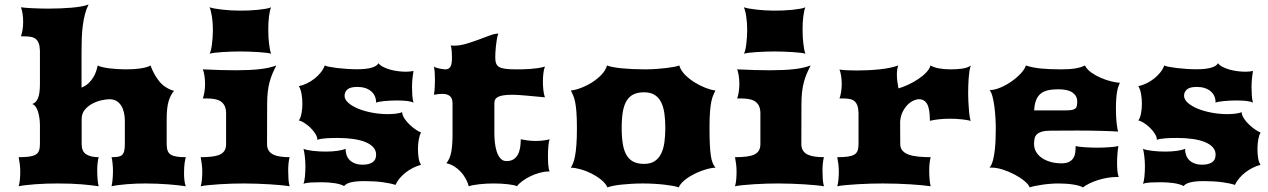

<svg xmlns="http://www.w3.org/2000/svg" viewBox="-20 -813 5536 838"><path d="M61.5 0Q65.4 -12.7 66.9 -30.3Q68.4 -47.9 68.4 -64.9Q68.4 -80.6 66.4 -96.2Q64.5 -111.8 61.5 -127Q88.9 -127 106.7 -129.4Q124.5 -131.8 135.3 -137.9Q146 -144 150.1 -155.3Q154.3 -166.5 154.3 -184.1V-266.1Q154.3 -281.7 152.1 -297.4Q149.9 -313 145.8 -325.9Q141.6 -338.9 135.3 -347.7Q128.9 -356.4 120.6 -358.9Q138.2 -364.7 146.2 -385.5Q154.3 -406.2 154.3 -445.8V-590.8Q153.8 -611.8 148.9 -624.3Q144 -636.7 135.5 -643.3Q127 -649.9 114.5 -652.1Q102.1 -654.3 86.4 -654.3H71.3Q75.2 -664.1 78.1 -681.4Q81.1 -698.7 81.1 -717.8Q81.1 -736.3 78.4 -753.7Q75.7 -771 71.3 -781.2Q80.6 -779.8 93.8 -778.8Q106.9 -777.8 122.6 -777.1Q138.2 -776.4 155.8 -775.9Q173.3 -775.4 191.9 -775.4Q216.8 -775.4 242.2 -776.4Q267.6 -777.3 290.8 -779.3Q314 -781.2 333.7 -784.7Q353.5 -788.1 366.7 -793.5Q356.9 -774.4 350.8 -751Q344.7 -727.5 341.3 -701.2Q337.9 -674.8 336.9 -646Q335.9 -617.2 335.9 -587.4V-430.7Q355 -438.5 367.4 -450.7Q379.9 -462.9 387.9 -476.6Q396 -490.2 400.1 -503.7Q404.3 -517.1 406.7 -527.3Q413.1 -523.4 426 -520.3Q439 -517.1 455.8 -514.9Q472.7 -512.7 491.7 -511.5Q510.7 -510.3 528.8 -510.3Q544.9 -510.3 561.5 -511.2Q578.1 -512.2 592.8 -514.4Q607.4 -516.6 619.1 -519.8Q630.9 -522.9 636.7 -527.3Q652.3 -485.8 676 -457Q699.7 -428.2 739.3 -416.5Q731.4 -406.7 725.6 -395.5Q719.7 -384.3 715.6 -369.9Q711.4 -355.5 709.5 -336.9Q707.5 -318.4 707.5 -293.9V-184.1Q707.5 -166.5 711.7 -155.3Q715.8 -144 725.8 -137.9Q735.8 -131.8 751.7 -129.4Q767.6 -127 791 -127Q789.6 -121.1 788.1 -114.7Q786.6 -108.4 785.6 -100.3Q784.7 -92.3 783.9 -81.8Q783.2 -71.3 783.2 -57.1Q783.2 -43 784.9 -26.4Q786.6 -9.8 791 0Q775.9 -2.4 755.9 -4.6Q735.8 -6.8 713.1 -8.5Q690.4 -10.3 665.5 -11.2Q640.6 -12.2 615.7 -12.2Q595.7 -12.2 574.5 -11.5Q553.2 -10.7 533.2 -9Q513.2 -7.3 495.8 -5.1Q478.5 -2.9 466.8 0Q468.3 -5.9 469.5 -13.7Q470.7 -21.5 471.4 -30.8Q472.2 -40 472.7 -49.8Q473.1 -59.6 473.1 -68.4Q473.1 -73.2 472.7 -81.5Q472.2 -89.8 471.4 -98.4Q470.7 -106.9 469.5 -114.7Q468.3 -122.6 466.8 -127Q483.4 -127 494.4 -128.7Q505.4 -130.4 512.2 -136.2Q519 -142.1 522 -153.6Q524.9 -165 524.9 -184.1V-285.6Q524.9 -304.7 521 -321.8Q517.1 -338.9 509 -351.8Q501 -364.7 488.3 -372.3Q475.6 -379.9 457.5 -379.9Q445.3 -379.9 425 -375.7Q404.8 -371.6 385 -361.6Q365.2 -351.6 350.8 -334.7Q336.4 -317.9 336.4 -293V-184.1Q336.4 -152.3 356 -139.6Q375.5 -127 410.6 -127Q407.7 -116.7 406 -101.6Q404.3 -86.4 404.3 -69.3Q404.3 -50.8 405.8 -32Q407.2 -13.2 410.6 0Q379.4 -4.9 336.4 -8.5Q293.5 -12.2 231.4 -12.2Q208 -12.2 183.3 -11.5Q158.7 -10.7 136 -9Q113.3 -7.3 93.8 -5.1Q74.2 -2.9 61.5 0Z M895 -578.6Q897.9 -584 900.6 -594.7Q903.3 -605.5 905 -619.6Q906.7 -633.8 908 -650.1Q909.2 -666.5 909.2 -683.6Q909.2 -699.2 908 -714.1Q906.7 -729 904.8 -741.9Q902.8 -754.9 900.1 -765.1Q897.5 -775.4 894.5 -781.2Q903.3 -778.3 917.7 -775.6Q932.1 -772.9 950 -771Q967.8 -769 987.5 -767.8Q1007.3 -766.6 1026.4 -766.6Q1043.9 -766.6 1064.7 -767.3Q1085.4 -768.1 1104.7 -770Q1124 -772 1139.6 -774.7Q1155.3 -777.3 1163.1 -781.2Q1160.2 -774.9 1158 -764.6Q1155.8 -754.4 1154.1 -741.5Q1152.3 -728.5 1151.6 -713.6Q1150.9 -698.7 1150.9 -683.6Q1150.9 -668 1151.6 -652.8Q1152.3 -637.7 1154.1 -623.8Q1155.8 -609.9 1158 -598.1Q1160.2 -586.4 1163.1 -578.6Q1155.3 -581.1 1140.4 -582.8Q1125.5 -584.5 1106.7 -585.7Q1087.9 -586.9 1067.4 -587.6Q1046.9 -588.4 1027.8 -588.4Q1008.8 -588.4 988.8 -587.6Q968.8 -586.9 950.4 -585.7Q932.1 -584.5 917.5 -582.8Q902.8 -581.1 895 -578.6ZM856 0Q859.9 -12.7 861.3 -30.3Q862.8 -47.9 862.8 -64.9Q862.8 -80.6 860.8 -96.2Q858.9 -111.8 856 -127Q883.3 -127 904.1 -129.4Q924.8 -131.8 938.7 -137.9Q952.6 -144 959.7 -155.3Q966.8 -166.5 966.8 -184.1V-319.8Q966.3 -340.8 959.2 -353.3Q952.1 -365.7 940.4 -372.3Q928.7 -378.9 913.3 -381.1Q897.9 -383.3 880.9 -383.3H865.2Q869.1 -393.1 872.1 -410.4Q875 -427.7 875 -446.8Q875 -465.3 872.3 -482.7Q869.6 -500 865.2 -510.3Q906.7 -508.3 942.6 -507.3Q978.5 -506.3 1010.3 -506.3Q1069.3 -506.3 1112.3 -511Q1155.3 -515.6 1186 -527.3Q1176.3 -508.3 1168.9 -491Q1161.6 -473.6 1156.5 -454.3Q1151.4 -435.1 1148.7 -412.1Q1146 -389.2 1146 -359.4L1145.5 -184.1Q1145.5 -166.5 1153.1 -155.3Q1160.6 -144 1173.8 -137.9Q1187 -131.8 1205.1 -129.4Q1223.1 -127 1244.1 -127Q1241.2 -116.7 1239.5 -101.6Q1237.8 -86.4 1237.8 -69.3Q1237.8 -50.8 1239 -32Q1240.2 -13.2 1244.1 0Q1231 -2.4 1208 -4.6Q1185.1 -6.8 1158 -8.5Q1130.9 -10.3 1101.3 -11.2Q1071.8 -12.2 1045.4 -12.2Q1022 -12.2 994.4 -11.5Q966.8 -10.7 940.2 -9Q913.6 -7.3 891.1 -5.1Q868.7 -2.9 856 0Z M1304.7 -10.7Q1308.6 -21 1310.8 -41.7Q1313 -62.5 1313 -87.9Q1313 -108.4 1310.5 -129.4Q1308.1 -150.4 1304.7 -163.6Q1310.5 -160.6 1321.5 -158.4Q1332.5 -156.2 1345.9 -154.5Q1359.4 -152.8 1374.3 -152.1Q1389.2 -151.4 1402.8 -151.4Q1429.2 -151.4 1451.9 -154.5Q1474.6 -157.7 1488.3 -163.6Q1488.3 -149.4 1492.4 -137Q1496.6 -124.5 1505.6 -115Q1514.6 -105.5 1529.1 -99.9Q1543.5 -94.2 1563.5 -94.2Q1589.8 -94.2 1605.7 -104.5Q1621.6 -114.7 1621.6 -138.2Q1621.6 -156.7 1609.1 -170.4Q1596.7 -184.1 1574.5 -193.1Q1552.2 -202.1 1521.5 -206.5Q1490.7 -210.9 1454.6 -210.9Q1443.4 -210.9 1429.9 -210.7Q1416.5 -210.4 1403.8 -209.5Q1391.1 -208.5 1380.6 -206.8Q1370.1 -205.1 1365.2 -202.6Q1365.2 -215.3 1356.2 -229.5Q1347.2 -243.7 1334.5 -255.9Q1321.8 -268.1 1307.9 -276.9Q1293.9 -285.6 1284.2 -287.6Q1288.1 -292 1291 -299.8Q1293.9 -307.6 1295.9 -317.6Q1297.9 -327.6 1298.8 -338.6Q1299.8 -349.6 1299.8 -359.9Q1299.8 -381.8 1296.1 -403.1Q1292.5 -424.3 1284.2 -437Q1301.8 -440.4 1319.3 -449Q1336.9 -457.5 1352.3 -469.5Q1367.7 -481.4 1379.6 -496.3Q1391.6 -511.2 1397.5 -527.3Q1402.3 -524.4 1417 -521.5Q1431.6 -518.6 1451.7 -516.1Q1471.7 -513.7 1494.6 -512.2Q1517.6 -510.7 1539.1 -510.7Q1578.6 -510.7 1602.1 -517.6Q1625.5 -524.4 1631.8 -537.1Q1638.7 -527.8 1652.6 -520.8Q1666.5 -513.7 1683.3 -509Q1700.2 -504.4 1718.3 -502.2Q1736.3 -500 1752.4 -500Q1762.2 -500 1770.3 -501Q1778.3 -502 1784.7 -503.4Q1783.2 -493.2 1782 -484.6Q1780.8 -476.1 1780 -468Q1779.3 -460 1778.8 -451.7Q1778.3 -443.4 1778.3 -433.6Q1778.3 -415 1779.5 -397Q1780.8 -378.9 1784.7 -364.7Q1776.4 -370.1 1756.6 -372.3Q1736.8 -374.5 1711.9 -374.5Q1698.2 -374.5 1683.8 -373.8Q1669.4 -373 1657 -371.8Q1644.5 -370.6 1635 -368.9Q1625.5 -367.2 1621.6 -364.7Q1621.6 -397 1599.1 -415.3Q1576.7 -433.6 1539.6 -433.6Q1508.8 -433.6 1496.3 -422.6Q1483.9 -411.6 1483.9 -395Q1483.9 -378.9 1500.2 -364.3Q1516.6 -349.6 1543.5 -338.6Q1570.3 -327.6 1604 -321.3Q1637.7 -314.9 1672.9 -314.9Q1681.6 -314.9 1690.7 -315.4Q1699.7 -315.9 1708 -316.9Q1716.3 -317.9 1723.4 -319.6Q1730.5 -321.3 1734.9 -323.7Q1736.3 -309.1 1745.8 -294.9Q1755.4 -280.8 1768.3 -268.6Q1781.2 -256.3 1794.7 -247.3Q1808.1 -238.3 1817.9 -234.4Q1811.5 -224.6 1807.9 -204.8Q1804.2 -185.1 1804.2 -162.6Q1804.2 -142.1 1807.1 -123.3Q1810.1 -104.5 1817.9 -93.8Q1800.3 -88.9 1783.4 -80.6Q1766.6 -72.3 1752 -61Q1737.3 -49.8 1725.3 -35.9Q1713.4 -22 1706.1 -5.9Q1686.5 -12.7 1651.4 -17.6Q1616.2 -22.5 1570.3 -22.5Q1549.8 -22.5 1535.2 -21Q1520.5 -19.5 1510.3 -16.8Q1500 -14.2 1493.2 -10.3Q1486.3 -6.3 1481.9 -1Q1474.6 -5.4 1463.6 -8.5Q1452.6 -11.7 1439.2 -13.7Q1425.8 -15.6 1411.4 -16.6Q1397 -17.6 1383.3 -17.6Q1358.4 -17.6 1337.9 -16.6Q1317.4 -15.6 1304.7 -10.7Z M1928.2 -100.6Q1944.3 -120.1 1949.7 -150.4Q1955.1 -180.7 1955.1 -223.1V-364.3Q1954.6 -373 1952.4 -380.1Q1950.2 -387.2 1945.1 -392.3Q1939.9 -397.5 1931.2 -400.4Q1922.4 -403.3 1909.2 -403.3Q1901.9 -403.3 1893.3 -402.3Q1884.8 -401.4 1874 -399.4Q1876.5 -413.6 1877.4 -430.2Q1878.4 -446.8 1878.4 -463.9Q1878.4 -479.5 1877.4 -494.6Q1876.5 -509.8 1874 -522.5Q1878.9 -519 1886.2 -516.8Q1893.6 -514.6 1900.9 -513.2Q1908.2 -511.7 1914.6 -511Q1920.9 -510.3 1924.3 -510.3Q1938.5 -510.3 1945.6 -521.2Q1952.6 -532.2 1952.6 -559.6Q1952.6 -564 1952.4 -571.8Q1952.1 -579.6 1951.7 -587.9Q1951.2 -596.2 1950 -603.5Q1948.7 -610.8 1946.8 -614.7Q1950.7 -613.8 1954.6 -613.8Q1958.5 -613.8 1962.9 -613.8Q1987.8 -613.8 2015.4 -622.1Q2043 -630.4 2069.1 -640.1Q2095.2 -649.9 2117.7 -658.2Q2140.1 -666.5 2154.8 -666.5Q2150.9 -654.8 2148.4 -640.6Q2146 -626.5 2144.5 -612.3Q2143.1 -598.1 2142.3 -584.7Q2141.6 -571.3 2141.6 -562Q2141.6 -545.9 2145.5 -535.9Q2149.4 -525.9 2159.4 -520.3Q2169.4 -514.6 2187.3 -512.5Q2205.1 -510.3 2232.9 -510.3Q2244.6 -510.3 2260.5 -510.5Q2276.4 -510.7 2293.5 -512Q2310.5 -513.2 2327.4 -515.6Q2344.2 -518.1 2358.4 -522.5Q2353.5 -509.8 2351.6 -492.7Q2349.6 -475.6 2349.6 -457.5Q2349.6 -437 2351.6 -419.4Q2353.5 -401.9 2358.4 -388.2Q2341.8 -389.6 2322 -391.6Q2302.2 -393.6 2282.7 -395.3Q2263.2 -397 2246.6 -398.2Q2230 -399.4 2219.7 -399.4Q2195.3 -399.4 2179.4 -397.2Q2163.6 -395 2154.3 -390.4Q2145 -385.7 2141.4 -378.7Q2137.7 -371.6 2137.7 -362.3V-231.4Q2137.7 -212.4 2139.9 -191.2Q2142.1 -169.9 2147.9 -151.9Q2153.8 -133.8 2164.1 -121.8Q2174.3 -109.9 2190.4 -109.9Q2208 -109.9 2220 -116.9Q2231.9 -124 2239.3 -136.7Q2246.6 -149.4 2249.8 -166.7Q2252.9 -184.1 2252.9 -205.1Q2263.7 -202.6 2281.7 -200.2Q2299.8 -197.8 2318.8 -197.8Q2337.4 -197.8 2353.8 -200.2Q2370.1 -202.6 2378.9 -205.1Q2375 -194.3 2373.3 -175Q2371.6 -155.8 2371.6 -133.8Q2371.6 -111.8 2373 -92.8Q2374.5 -73.7 2378.9 -64.5H2374Q2356 -64.5 2335.2 -58.8Q2314.5 -53.2 2295.4 -43.9Q2276.4 -34.7 2260.5 -23.2Q2244.6 -11.7 2236.3 0Q2232.4 -2.9 2221.4 -5.1Q2210.4 -7.3 2196 -9Q2181.6 -10.7 2165.5 -11.5Q2149.4 -12.2 2134.8 -12.2Q2120.1 -12.2 2104.2 -11.5Q2088.4 -10.7 2073.2 -9Q2058.1 -7.3 2045.7 -5.1Q2033.2 -2.9 2025.9 0Q2021.5 -17.1 2012.5 -33.4Q2003.4 -49.8 1990.7 -63.5Q1978 -77.1 1962.2 -86.9Q1946.3 -96.7 1928.2 -100.6Z M2471.2 -81.1Q2476.6 -88.9 2481.4 -101.1Q2486.3 -113.3 2490 -133.1Q2493.7 -152.8 2495.8 -181.9Q2498 -210.9 2498 -252.9Q2498 -296.9 2495.8 -324.2Q2493.7 -351.6 2490 -368.9Q2486.3 -386.2 2481.4 -397Q2476.6 -407.7 2471.7 -418Q2491.2 -419.9 2516.1 -429.4Q2541 -439 2564.2 -453.6Q2587.4 -468.3 2605.5 -487.3Q2623.5 -506.3 2629.4 -527.3Q2638.2 -523.4 2654.8 -520.3Q2671.4 -517.1 2693.4 -514.9Q2715.3 -512.7 2741.2 -511.5Q2767.1 -510.3 2794.9 -510.3Q2820.3 -510.3 2844.2 -512Q2868.2 -513.7 2888.2 -516.1Q2908.2 -518.6 2922.9 -521.5Q2937.5 -524.4 2944.8 -527.3Q2950.7 -506.3 2969.2 -487.3Q2987.8 -468.3 3011.5 -453.6Q3035.2 -439 3059.8 -429.4Q3084.5 -419.9 3102.5 -418Q3097.7 -408.2 3093 -397.7Q3088.4 -387.2 3084.7 -369.9Q3081.1 -352.5 3078.9 -325.4Q3076.7 -298.3 3076.7 -255.4Q3076.7 -212.9 3078.1 -183.3Q3079.6 -153.8 3082.5 -133.8Q3085.4 -113.8 3090.6 -101.6Q3095.7 -89.4 3103 -81.1Q3090.8 -81.1 3075.2 -77.4Q3059.6 -73.7 3042.7 -67.6Q3025.9 -61.5 3009.5 -53.2Q2993.2 -44.9 2979.5 -35.4Q2965.8 -25.9 2956.1 -15.6Q2946.3 -5.4 2942.9 4.9Q2933.6 1.5 2918 -1.5Q2902.3 -4.4 2881.8 -6.8Q2861.3 -9.3 2836.9 -10.7Q2812.5 -12.2 2785.6 -12.2Q2759.3 -12.2 2735.1 -10.7Q2710.9 -9.3 2690.7 -7.1Q2670.4 -4.9 2655 -1.7Q2639.6 1.5 2631.3 4.9Q2623 -13.2 2603.5 -28.8Q2584 -44.4 2560.5 -56.2Q2537.1 -67.9 2512.9 -74.5Q2488.8 -81.1 2471.2 -81.1ZM2693.4 -254.9Q2693.4 -213.4 2698.5 -183.6Q2703.6 -153.8 2715.3 -134.8Q2727.1 -115.7 2745.6 -106.7Q2764.2 -97.7 2791 -97.7Q2819.3 -97.7 2837.4 -109.6Q2855.5 -121.6 2865.7 -142.6Q2876 -163.6 2879.9 -192.4Q2883.8 -221.2 2883.8 -254.9Q2883.8 -288.6 2879.9 -317.1Q2876 -345.7 2865.7 -366.5Q2855.5 -387.2 2837.4 -398.7Q2819.3 -410.2 2791 -410.2Q2764.2 -410.2 2745.6 -401.4Q2727.1 -392.6 2715.3 -373.8Q2703.6 -355 2698.5 -325.7Q2693.4 -296.4 2693.4 -254.9Z M3227.1 -578.6Q3230 -584 3232.7 -594.7Q3235.4 -605.5 3237.1 -619.6Q3238.8 -633.8 3240 -650.1Q3241.2 -666.5 3241.2 -683.6Q3241.2 -699.2 3240 -714.1Q3238.8 -729 3236.8 -741.9Q3234.9 -754.9 3232.2 -765.1Q3229.5 -775.4 3226.6 -781.2Q3235.4 -778.3 3249.8 -775.6Q3264.2 -772.9 3282 -771Q3299.8 -769 3319.6 -767.8Q3339.4 -766.6 3358.4 -766.6Q3376 -766.6 3396.7 -767.3Q3417.5 -768.1 3436.8 -770Q3456.1 -772 3471.7 -774.7Q3487.3 -777.3 3495.1 -781.2Q3492.2 -774.9 3490 -764.6Q3487.8 -754.4 3486.1 -741.5Q3484.4 -728.5 3483.6 -713.6Q3482.9 -698.7 3482.9 -683.6Q3482.9 -668 3483.6 -652.8Q3484.4 -637.7 3486.1 -623.8Q3487.8 -609.9 3490 -598.1Q3492.2 -586.4 3495.1 -578.6Q3487.3 -581.1 3472.4 -582.8Q3457.5 -584.5 3438.7 -585.7Q3419.9 -586.9 3399.4 -587.6Q3378.9 -588.4 3359.9 -588.4Q3340.8 -588.4 3320.8 -587.6Q3300.8 -586.9 3282.5 -585.7Q3264.2 -584.5 3249.5 -582.8Q3234.9 -581.1 3227.1 -578.6ZM3188 0Q3191.9 -12.7 3193.4 -30.3Q3194.8 -47.9 3194.8 -64.9Q3194.8 -80.6 3192.9 -96.2Q3190.9 -111.8 3188 -127Q3215.3 -127 3236.1 -129.4Q3256.8 -131.8 3270.8 -137.9Q3284.7 -144 3291.7 -155.3Q3298.8 -166.5 3298.8 -184.1V-319.8Q3298.3 -340.8 3291.3 -353.3Q3284.2 -365.7 3272.5 -372.3Q3260.7 -378.9 3245.4 -381.1Q3230 -383.3 3212.9 -383.3H3197.3Q3201.2 -393.1 3204.1 -410.4Q3207 -427.7 3207 -446.8Q3207 -465.3 3204.3 -482.7Q3201.7 -500 3197.3 -510.3Q3238.8 -508.3 3274.7 -507.3Q3310.5 -506.3 3342.3 -506.3Q3401.4 -506.3 3444.3 -511Q3487.3 -515.6 3518.1 -527.3Q3508.3 -508.3 3501 -491Q3493.7 -473.6 3488.5 -454.3Q3483.4 -435.1 3480.7 -412.1Q3478 -389.2 3478 -359.4L3477.5 -184.1Q3477.5 -166.5 3485.1 -155.3Q3492.7 -144 3505.9 -137.9Q3519 -131.8 3537.1 -129.4Q3555.2 -127 3576.2 -127Q3573.2 -116.7 3571.5 -101.6Q3569.8 -86.4 3569.8 -69.3Q3569.8 -50.8 3571 -32Q3572.3 -13.2 3576.2 0Q3563 -2.4 3540 -4.6Q3517.1 -6.8 3490 -8.5Q3462.9 -10.3 3433.3 -11.2Q3403.8 -12.2 3377.4 -12.2Q3354 -12.2 3326.4 -11.5Q3298.8 -10.7 3272.2 -9Q3245.6 -7.3 3223.1 -5.1Q3200.7 -2.9 3188 0Z M3634.3 0Q3638.2 -12.7 3639.6 -30.3Q3641.1 -47.9 3641.1 -64.9Q3641.1 -80.6 3639.2 -96.2Q3637.2 -111.8 3634.3 -127Q3661.6 -127 3679.4 -129.4Q3697.3 -131.8 3708 -137.9Q3718.8 -144 3722.9 -155.3Q3727.1 -166.5 3727.1 -184.1V-319.8Q3726.6 -340.8 3721.7 -353.3Q3716.8 -365.7 3708.3 -372.3Q3699.7 -378.9 3687.3 -381.1Q3674.8 -383.3 3659.2 -383.3H3644Q3647.9 -393.1 3650.9 -410.4Q3653.8 -427.7 3653.8 -446.8Q3653.8 -465.3 3651.1 -482.2Q3648.4 -499 3644 -509.3Q3658.2 -507.3 3678 -506.3Q3697.8 -505.4 3720.7 -505.4Q3744.1 -505.4 3769.3 -506.6Q3794.4 -507.8 3818.4 -510.3Q3842.3 -512.7 3863.5 -517.1Q3884.8 -521.5 3900.4 -527.3Q3897 -517.6 3895.8 -507.6Q3894.5 -497.6 3894.5 -486.8Q3894.5 -471.7 3896.7 -456.5Q3898.9 -441.4 3901.4 -427.2Q3922.4 -433.1 3945.6 -444.1Q3968.8 -455.1 3989 -468.8Q4009.3 -482.4 4023.4 -497.6Q4037.6 -512.7 4041 -527.3Q4055.2 -519 4077.9 -514.6Q4100.6 -510.3 4129.9 -510.3Q4141.6 -510.3 4154.3 -511Q4167 -511.7 4179 -513.4Q4190.9 -515.1 4200.9 -518.6Q4210.9 -522 4217.3 -527.3Q4213.4 -517.6 4211.2 -502.9Q4209 -488.3 4207.8 -471.4Q4206.5 -454.6 4206.1 -437.3Q4205.6 -419.9 4205.6 -404.8Q4205.6 -389.6 4206.5 -370.4Q4207.5 -351.1 4209 -333.3Q4210.4 -315.4 4212.6 -302.2Q4214.8 -289.1 4217.3 -285.6Q4201.2 -289.6 4177 -292.2Q4152.8 -294.9 4126.5 -294.9Q4100.1 -294.9 4076.7 -292.2Q4053.2 -289.6 4038.6 -285.6Q4038.6 -337.9 4026.6 -358.9Q4014.6 -379.9 3991.2 -379.9Q3979.5 -379.9 3965.6 -373.3Q3951.7 -366.7 3939.7 -354Q3927.7 -341.3 3918.9 -323Q3910.2 -304.7 3908.7 -281.2L3909.2 -184.1Q3909.2 -166.5 3919.2 -155.3Q3929.2 -144 3946.8 -137.9Q3964.4 -131.8 3988.8 -129.4Q4013.2 -127 4042 -127Q4039.1 -116.7 4037.4 -101.6Q4035.6 -86.4 4035.6 -69.3Q4035.6 -50.8 4037.1 -32Q4038.6 -13.2 4042 0Q4026.4 -2.4 4003.4 -4.6Q3980.5 -6.8 3953.1 -8.5Q3925.8 -10.3 3895 -11.2Q3864.3 -12.2 3833.5 -12.2Q3810.1 -12.2 3781 -11.5Q3752 -10.7 3723.6 -9Q3695.3 -7.3 3671.1 -5.1Q3647 -2.9 3634.3 0Z M4298.8 -81.1Q4308.6 -92.8 4314 -113.8Q4319.3 -134.8 4322 -159.4Q4324.7 -184.1 4325.4 -209Q4326.2 -233.9 4326.2 -252.9Q4326.2 -272.9 4324.7 -298.3Q4323.2 -323.7 4320.1 -347.9Q4316.9 -372.1 4311.8 -391.6Q4306.6 -411.1 4299.3 -419.9Q4320.8 -419.9 4346.7 -430.9Q4372.6 -441.9 4395.8 -458.3Q4418.9 -474.6 4436 -493.2Q4453.1 -511.7 4457.5 -527.3Q4484.4 -518.1 4521 -514.2Q4557.6 -510.3 4611.8 -510.3Q4649.9 -510.3 4674.8 -514.6Q4699.7 -519 4715.3 -527.3Q4723.6 -510.3 4742.9 -496.6Q4762.2 -482.9 4784.9 -473.1Q4807.6 -463.4 4830.3 -457.8Q4853 -452.1 4867.7 -451.7Q4863.8 -443.4 4860.6 -433.6Q4857.4 -423.8 4855.2 -410.6Q4853 -397.5 4851.8 -379.6Q4850.6 -361.8 4850.6 -337.9Q4850.6 -321.3 4851.3 -305.7Q4852.1 -290 4853.5 -276.9Q4855 -263.7 4856.7 -253.7Q4858.4 -243.7 4860.4 -238.8Q4848.1 -239.7 4827.6 -240.5Q4807.1 -241.2 4782.7 -241.9Q4758.3 -242.7 4731.7 -242.9Q4705.1 -243.2 4681.2 -243.2Q4652.8 -243.2 4624.8 -242.9Q4596.7 -242.7 4566.9 -242.7Q4542 -242.7 4527.3 -238.3Q4512.7 -233.9 4505.1 -226.3Q4497.6 -218.8 4495.4 -208Q4493.2 -197.3 4493.2 -184.6Q4493.2 -165.5 4502.4 -149.9Q4511.7 -134.3 4527.8 -123.3Q4543.9 -112.3 4565.9 -106.2Q4587.9 -100.1 4612.8 -100.1Q4633.3 -100.1 4645.5 -106.2Q4657.7 -112.3 4664.3 -122.6Q4670.9 -132.8 4672.9 -146.5Q4674.8 -160.2 4674.8 -175.8Q4680.7 -173.8 4692.4 -172.4Q4704.1 -170.9 4717.8 -170.2Q4731.4 -169.4 4745.4 -168.9Q4759.3 -168.5 4769.5 -168.5Q4779.8 -168.5 4793 -168.9Q4806.2 -169.4 4819.1 -170.2Q4832 -170.9 4843.3 -172.4Q4854.5 -173.8 4861.3 -175.8Q4860.4 -170.4 4859.1 -161.4Q4857.9 -152.3 4857.2 -142.1Q4856.4 -131.8 4856 -121.6Q4855.5 -111.3 4855.5 -104.5Q4855.5 -80.6 4857.2 -66.2Q4858.9 -51.8 4862.8 -40.5H4854Q4834 -40.5 4813 -36.9Q4792 -33.2 4772.5 -27.1Q4752.9 -21 4735.8 -12.7Q4718.8 -4.4 4706.5 4.9Q4699.7 0.5 4687.7 -2.7Q4675.8 -5.9 4661.4 -8.1Q4647 -10.3 4631.1 -11.2Q4615.2 -12.2 4600.6 -12.2Q4583 -12.2 4564 -10.7Q4544.9 -9.3 4527.6 -6.6Q4510.3 -3.9 4496.1 -1Q4481.9 2 4474.1 4.9Q4469.7 -7.8 4451.4 -22.9Q4433.1 -38.1 4408.7 -51Q4384.3 -64 4356.9 -72.8Q4329.6 -81.5 4307.1 -81.5Q4304.7 -81.5 4302.7 -81.3Q4300.8 -81.1 4298.8 -81.1ZM4623.5 -331.1Q4643.1 -331.1 4654.5 -332.5Q4666 -334 4672.1 -338.4Q4678.2 -342.8 4679.9 -350.3Q4681.6 -357.9 4681.6 -370.6Q4681.6 -394 4661.6 -408.7Q4641.6 -423.3 4599.1 -423.3Q4572.8 -423.3 4553.7 -418.9Q4534.7 -414.6 4521.7 -403.8Q4508.8 -393.1 4502 -375.5Q4495.1 -357.9 4493.7 -331.1Z M4968.8 -10.7Q4972.7 -21 4974.9 -41.7Q4977.1 -62.5 4977.1 -87.9Q4977.1 -108.4 4974.6 -129.4Q4972.2 -150.4 4968.8 -163.6Q4974.6 -160.6 4985.6 -158.4Q4996.6 -156.2 5010 -154.5Q5023.4 -152.8 5038.3 -152.1Q5053.2 -151.4 5066.9 -151.4Q5093.3 -151.4 5116 -154.5Q5138.7 -157.7 5152.3 -163.6Q5152.3 -149.4 5156.5 -137Q5160.6 -124.5 5169.7 -115Q5178.7 -105.5 5193.1 -99.9Q5207.5 -94.2 5227.5 -94.2Q5253.9 -94.2 5269.8 -104.5Q5285.6 -114.7 5285.6 -138.2Q5285.6 -156.7 5273.2 -170.4Q5260.7 -184.1 5238.5 -193.1Q5216.3 -202.1 5185.5 -206.5Q5154.8 -210.9 5118.7 -210.9Q5107.4 -210.9 5094 -210.7Q5080.6 -210.4 5067.9 -209.5Q5055.2 -208.5 5044.7 -206.8Q5034.2 -205.1 5029.3 -202.6Q5029.3 -215.3 5020.3 -229.5Q5011.2 -243.7 4998.5 -255.9Q4985.8 -268.1 4971.9 -276.9Q4958 -285.6 4948.2 -287.6Q4952.1 -292 4955.1 -299.8Q4958 -307.6 4960 -317.6Q4961.9 -327.6 4962.9 -338.6Q4963.9 -349.6 4963.9 -359.9Q4963.9 -381.8 4960.2 -403.1Q4956.5 -424.3 4948.2 -437Q4965.8 -440.4 4983.4 -449Q5001 -457.5 5016.4 -469.5Q5031.7 -481.4 5043.7 -496.3Q5055.7 -511.2 5061.5 -527.3Q5066.4 -524.4 5081.1 -521.5Q5095.7 -518.6 5115.7 -516.1Q5135.7 -513.7 5158.7 -512.2Q5181.6 -510.7 5203.1 -510.7Q5242.7 -510.7 5266.1 -517.6Q5289.6 -524.4 5295.9 -537.1Q5302.7 -527.8 5316.7 -520.8Q5330.6 -513.7 5347.4 -509Q5364.3 -504.4 5382.3 -502.2Q5400.4 -500 5416.5 -500Q5426.3 -500 5434.3 -501Q5442.4 -502 5448.7 -503.4Q5447.3 -493.2 5446 -484.6Q5444.8 -476.1 5444.1 -468Q5443.4 -460 5442.9 -451.7Q5442.4 -443.4 5442.4 -433.6Q5442.4 -415 5443.6 -397Q5444.8 -378.9 5448.7 -364.7Q5440.4 -370.1 5420.7 -372.3Q5400.9 -374.5 5376 -374.5Q5362.3 -374.5 5347.9 -373.8Q5333.5 -373 5321 -371.8Q5308.6 -370.6 5299.1 -368.9Q5289.6 -367.2 5285.6 -364.7Q5285.6 -397 5263.2 -415.3Q5240.7 -433.6 5203.6 -433.6Q5172.9 -433.6 5160.4 -422.6Q5147.9 -411.6 5147.9 -395Q5147.9 -378.9 5164.3 -364.3Q5180.7 -349.6 5207.5 -338.6Q5234.4 -327.6 5268.1 -321.3Q5301.8 -314.9 5336.9 -314.9Q5345.7 -314.9 5354.7 -315.4Q5363.8 -315.9 5372.1 -316.9Q5380.4 -317.9 5387.5 -319.6Q5394.5 -321.3 5398.9 -323.7Q5400.4 -309.1 5409.9 -294.9Q5419.4 -280.8 5432.4 -268.6Q5445.3 -256.3 5458.7 -247.3Q5472.2 -238.3 5481.9 -234.4Q5475.6 -224.6 5471.9 -204.8Q5468.3 -185.1 5468.3 -162.6Q5468.3 -142.1 5471.2 -123.3Q5474.1 -104.5 5481.9 -93.8Q5464.4 -88.9 5447.5 -80.6Q5430.7 -72.3 5416 -61Q5401.4 -49.8 5389.4 -35.9Q5377.4 -22 5370.1 -5.9Q5350.6 -12.7 5315.4 -17.6Q5280.3 -22.5 5234.4 -22.5Q5213.9 -22.5 5199.2 -21Q5184.6 -19.5 5174.3 -16.8Q5164.1 -14.2 5157.2 -10.3Q5150.4 -6.3 5146 -1Q5138.7 -5.4 5127.7 -8.5Q5116.7 -11.7 5103.3 -13.7Q5089.8 -15.6 5075.4 -16.6Q5061 -17.6 5047.4 -17.6Q5022.5 -17.6 5002 -16.6Q4981.4 -15.6 4968.8 -10.7Z"/></svg>

Font: Arbutus
Style: Regular
Weight: 400
Designer: Karolina Lach
Foundry: Sorkin Type Co.
Version: Version 1.002